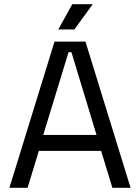

<svg xmlns="http://www.w3.org/2000/svg" viewBox="-20 -899 654 919"><path d="M112 0H25L241 -700H389L605 0H518L464 -177H166ZM308 -649 187 -253H442L322 -649ZM336 -758H259L326 -879H424Z"/></svg>

Font: Rilu
Style: Regular
Weight: 500
Designer: Alí Sinisterra
Foundry: Alí Sinisterra
Version: 0.1